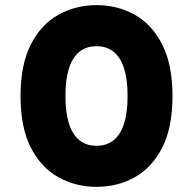

<svg xmlns="http://www.w3.org/2000/svg" viewBox="-20 -718 752 748"><path d="M356 10Q438 10 505 -27.5Q572 -65 612 -143Q652 -221 652 -344Q652 -466 612 -544.5Q572 -623 505 -660.5Q438 -698 356 -698Q275 -698 207.5 -660.5Q140 -623 100 -544.5Q60 -466 60 -344Q60 -221 100 -143Q140 -65 207.5 -27.5Q275 10 356 10ZM356 -150Q316 -150 289 -172Q262 -194 248.5 -237Q235 -280 235 -344Q235 -408 248.5 -451Q262 -494 289 -516Q316 -538 356 -538Q396 -538 423 -516Q450 -494 463.5 -451Q477 -408 477 -344Q477 -280 463.5 -237Q450 -194 423 -172Q396 -150 356 -150Z"/></svg>

Font: Roundo Variable
Style: Regular
Weight: 200
Designer: Shiva Nallaperumal
Foundry: Indian Type Foundry
Version: Version 2.000